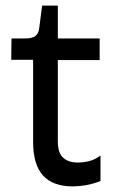

<svg xmlns="http://www.w3.org/2000/svg" viewBox="-20 -654 411 684"><path d="M240 10Q168 10 133 -29Q98 -68 98 -148V-441H20L21 -517H70Q95 -517 106.5 -526Q118 -535 120 -556L130 -634H186V-517H335V-440H186V-150Q186 -110 204.5 -92.5Q223 -75 258 -75Q277 -75 297.5 -80Q318 -85 338 -100V-9Q309 2 284.5 6Q260 10 240 10Z"/></svg>

Font: Bricolage Grotesque 96pt ExtraBold
Style: Regular
Weight: 400
Version: Version 1.001;gftools[0.9.33.dev8+g029e19f]